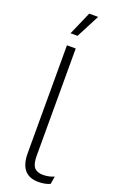

<svg xmlns="http://www.w3.org/2000/svg" viewBox="-178 -974 630 1028"><g transform="rotate(20 137.0 -460.0)"><path d="M81 -797 139 -930H190L121 -797ZM135 -730V-118Q135 -72 151 -53Q167 -34 201 -34Q234 -34 264 -47L257 -3Q229 10 191 10Q85 10 85 -116V-730Z"/></g></svg>

Font: Elaine Sans Light
Style: Regular
Weight: 300
Designer: Wei Huang
Foundry: Wei Huang
Version: Version 2.001;December 24, 2019;FontCreator 12.0.0.2547 64-b